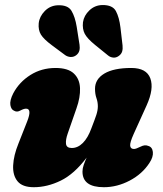

<svg xmlns="http://www.w3.org/2000/svg" viewBox="-20 -749 662 781"><path d="M583 -155.5Q599.5 -151 601.8 -130.8Q604 -110.5 588 -86.5Q559 -41.5 507.8 -14.5Q456.5 12.5 402.5 12.5Q315.5 12.5 315.5 -51Q315.5 -64 320.5 -78.2Q325.5 -92.5 332.5 -108Q282 -41 227 -14.2Q172 12.5 117.5 12.5Q71 12.5 51.2 -11.8Q31.5 -36 33.5 -76.5Q35.5 -117 55 -165L90.5 -255Q111 -307 86 -307Q77 -307 63 -299.5Q49 -291.5 37.5 -298.5Q25.5 -303 22.2 -321.5Q19 -340 34 -369.5Q58.5 -415.5 103.8 -444Q149 -472.5 206 -472.5Q256.5 -472.5 280.2 -450.2Q304 -428 305.5 -390.5Q307 -353 291 -308L255.5 -206Q246.5 -180.5 248.5 -163.8Q250.5 -147 272 -147Q296.5 -147 317 -167.5Q337.5 -188 351.5 -226.5Q365.5 -262.5 371.8 -281.5Q378 -300.5 378 -316.5Q378 -334 372.2 -350.2Q366.5 -366.5 366.5 -388Q366.5 -427 404.5 -449.8Q442.5 -472.5 514 -472.5Q576 -472.5 591.5 -430.2Q607 -388 576.5 -320.5L524 -204.5Q508 -169 509.5 -156Q511 -143 525 -143Q533 -143 552 -152.5Q569.5 -161.5 583 -155.5ZM470 -637 478.5 -564Q480 -550.5 476.8 -539.5Q473.5 -528.5 462.5 -521Q452 -513.5 440.2 -514.8Q428.5 -516 419.5 -523.5L367 -566Q335 -592 324.8 -611.5Q314.5 -631 317.5 -658.5Q321.5 -686 343.8 -707Q366 -728 396.5 -728.5Q438 -729 451.5 -703.8Q465 -678.5 470 -637ZM292 -640 303.5 -567Q305.5 -554 302.8 -543Q300 -532 289.5 -524Q279 -516.5 267 -517.2Q255 -518 245.5 -524.5L191 -565Q158 -589.5 146.5 -608.2Q135 -627 137.5 -654.5Q140.5 -682 162 -704Q183.5 -726 214 -727.5Q256 -729.5 270.8 -705Q285.5 -680.5 292 -640Z"/></svg>

Font: Fraunces 72pt SuperSoft Black
Style: Italic
Weight: 900
Italic angle: -16°
Version: Version 1.000;[b76b70a41]